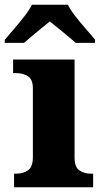

<svg xmlns="http://www.w3.org/2000/svg" viewBox="-45 -786 430 806"><path d="M14 0V-57H26Q52 -57 72.5 -71Q93 -85 93 -127V-415Q93 -453 72 -466Q51 -479 26 -479H10V-536H268V-125Q268 -84 288.5 -70.5Q309 -57 335 -57H346V0ZM-25 -619Q-9 -638 13.5 -664Q36 -690 57 -717Q78 -744 89 -766H240Q251 -744 272 -717Q293 -690 316 -664Q339 -638 354 -619V-606H273Q261 -617 241 -633.5Q221 -650 200 -667Q179 -684 164 -696Q149 -684 128.5 -667Q108 -650 88 -633.5Q68 -617 56 -606H-25Z"/></svg>

Font: Noto Serif Tamil ExtraBold
Style: Italic
Weight: 800
Italic angle: -12°
Designer: Indian Type Foundry, Tom Grace, and the Monotype Design Team
Foundry: Monotype Imaging Inc.
Version: Version 2.003; ttfautohint (v1.8.4.7-5d5b)